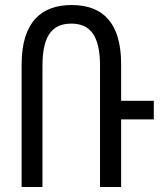

<svg xmlns="http://www.w3.org/2000/svg" viewBox="-20 -744 645 764"><path d="M66 0H149V-483C149 -610 194 -650 264 -650C337 -650 378 -604 378 -483V0H462V-269H592V-343H462V-489C462 -650 392 -724 265 -724C146 -724 66 -658 66 -487Z"/></svg>

Font: Noto Sans Armenian ExtraCondensed
Style: Regular
Weight: 400
Width: 2
Designer: Monotype Design Team
Foundry: Monotype Imaging Inc.
Version: Version 2.008